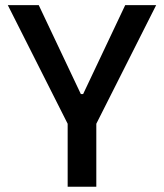

<svg xmlns="http://www.w3.org/2000/svg" viewBox="-20 -713 626 733"><path d="M246.6 -224.1 9.8 -693.4H127.9L288.6 -354H297.4L458 -693.4H576.2L339.4 -224.1ZM238.3 0V-341.8H347.7V0Z"/></svg>

Font: Cascadia Code Medium
Style: Regular
Weight: 500
Monospace: yes
Designer: Aaron Bell
Foundry: Saja Typeworks
Version: Version 2407.024